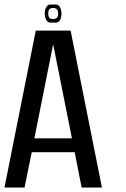

<svg xmlns="http://www.w3.org/2000/svg" viewBox="-20 -839 562 859"><path d="M254.9 -777.8Q254.9 -760.3 248 -749Q241.2 -737.8 231 -737.8H205.1Q194.3 -737.8 187.3 -749Q180.2 -760.3 180.2 -777.8Q180.2 -796.4 187.3 -807.6Q194.3 -818.8 205.1 -818.8H231Q241.2 -818.8 248 -807.4Q254.9 -795.9 254.9 -777.8ZM240.2 -777.8Q240.2 -803.2 217.8 -803.2Q205.1 -803.2 200.4 -796.9Q195.8 -790.5 195.8 -777.8Q195.8 -766.1 200.4 -760Q205.1 -753.9 217.8 -753.9Q240.2 -753.9 240.2 -777.8ZM301.8 -220.2 217.8 -641.1 133.8 -220.2ZM122.1 -158.2 89.8 0H0L140.1 -702.1H295.9L436 0H345.2L314 -158.2Z"/></svg>

Font: Favorite Color
Style: Regular
Weight: 400
Designer: Bryce Wilner
Version: Version 1.000;PS 1.0;hotconv 16.6.51;makeotf.lib2.5.65220 DE